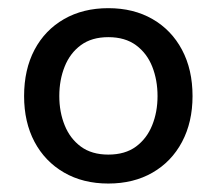

<svg xmlns="http://www.w3.org/2000/svg" viewBox="-20 -759 522 463"><path d="M241.2 -316.4Q180.2 -316.4 134.3 -343Q88.4 -369.6 63.2 -417Q38.1 -464.4 38.1 -527.3Q38.1 -591.3 63.2 -638.9Q88.4 -686.5 134.3 -712.9Q180.2 -739.3 241.2 -739.3Q302.2 -739.3 347.9 -712.9Q393.6 -686.5 418.9 -638.9Q444.3 -591.3 444.3 -527.3Q444.3 -464.4 418.9 -416.7Q393.6 -369.1 347.9 -342.8Q302.2 -316.4 241.2 -316.4ZM241.2 -386.2Q281.7 -386.2 307.9 -405.5Q334 -424.8 346.9 -456.8Q359.9 -488.8 359.9 -527.3Q359.9 -565.9 347.2 -598.1Q334.5 -630.4 308.1 -649.9Q281.7 -669.4 241.2 -669.4Q201.2 -669.4 175 -650.1Q148.9 -630.9 136 -598.6Q123 -566.4 123 -527.3Q123 -488.8 136 -456.8Q148.9 -424.8 175 -405.5Q201.2 -386.2 241.2 -386.2Z"/></svg>

Font: Inter Variable
Style: Regular
Weight: 400
Designer: Rasmus Andersson
Foundry: rsms
Version: Version 4.001;git-9221beed3